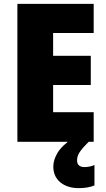

<svg xmlns="http://www.w3.org/2000/svg" viewBox="-20 -827 550 994"><path d="M465 -93H70V-807H465V-656H255V-538H450V-387H255V-246H465ZM379 3Q379 38 418 38Q431 38 445.5 35Q460 32 469 27V133Q455 139 434.5 143Q414 147 388 147Q329 147 292.5 117Q256 87 256 35Q256 1 278 -36Q300 -73 361 -115L439 -93Q406 -60 392.5 -39.5Q379 -19 379 3Z"/></svg>

Font: Noto Sans Telugu UI SemiCondensed Black
Style: Regular
Weight: 900
Width: 4
Designer: Jelle Bosma - Monotype Design Team
Foundry: Monotype Imaging Inc.
Version: Version 2.005; ttfautohint (v1.8.4.7-5d5b)